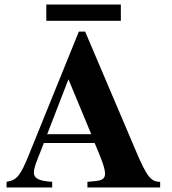

<svg xmlns="http://www.w3.org/2000/svg" viewBox="-20 -830 762 850"><path d="M515 -738V-810H185V-738ZM689 0V-25C648 -25 630 -47 579 -168L357 -690H329L108 -145C70 -51 55 -33 9 -25V0H211V-25C152 -29 130 -40 130 -66C130 -90 149 -132 161 -163L174 -197H399C433 -118 445 -83 445 -61C445 -39 432 -31 399 -28L367 -25V0ZM384 -236H189L283 -479Z"/></svg>

Font: XITS
Style: Bold
Weight: 700
Designer: MicroPress Inc., with final additions and corrections provided by Coen Hoffman, Elsevier (retired)
Version: Version 1.107